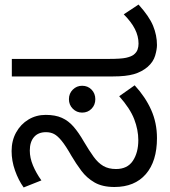

<svg xmlns="http://www.w3.org/2000/svg" viewBox="-20 -810 749 844"><path d="M483 12Q430 12 395.5 -8Q361 -28 337.5 -59.5Q314 -91 294 -125Q269 -169 251 -191Q233 -213 217.5 -221Q202 -229 182 -229Q148 -229 129.5 -207.5Q111 -186 111 -148Q111 -116 125 -82.5Q139 -49 162 -17L84 14Q61 -18 46 -60.5Q31 -103 31 -146Q31 -192 51 -228Q71 -264 105 -284.5Q139 -305 181 -305Q223 -305 252 -292Q281 -279 303.5 -253Q326 -227 349 -187Q372 -148 391.5 -121Q411 -94 434 -80.5Q457 -67 490 -67Q540 -67 564 -103Q588 -139 588 -194Q588 -239 570 -286Q552 -333 504 -387L572 -435Q619 -384 644.5 -327Q670 -270 670 -203Q670 -101 621 -44.5Q572 12 483 12ZM341 -315Q317 -315 300 -332Q283 -349 283 -374Q283 -399 300 -416Q317 -433 341 -433Q366 -433 382.5 -416Q399 -399 399 -374Q399 -349 382.5 -332Q366 -315 341 -315ZM32 -474V-551H458Q512 -551 534 -556Q556 -561 567 -569Q580 -579 584.5 -591.5Q589 -604 589 -618Q589 -651 573 -682.5Q557 -714 524 -747L589 -790Q636 -738 653 -696.5Q670 -655 670 -612Q670 -593 662 -565.5Q654 -538 629 -516Q603 -494 568.5 -484Q534 -474 477 -474Z"/></svg>

Font: kannada115
Style: Book
Weight: 400
Designer: Jelle Bosma - Monotype Design Team
Foundry: Monotype Imaging Inc.
Version: Version 2.003